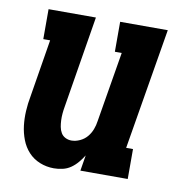

<svg xmlns="http://www.w3.org/2000/svg" viewBox="-66 -592 632 663"><g transform="rotate(10 250.0 -261.0)"><path d="M165 8Q139 8 115.5 -1.5Q92 -11 75.5 -29Q59 -47 50 -70.5Q41 -94 38 -119Q35 -144 36.5 -170.5Q38 -197 43 -223L76 -425H52V-530H218L165 -206Q163 -195 162 -183Q161 -171 161.5 -159.5Q162 -148 164 -137Q166 -126 171.5 -116.5Q177 -107 187 -102Q197 -97 208 -97Q223 -97 238 -104Q253 -111 263 -123Q273 -135 278.5 -149.5Q284 -164 286 -179L327 -425H303V-530H470L399 -105H423V0H257L266 -55Q258 -42 247.5 -29.5Q237 -17 224 -8Q211 1 195.5 4.5Q180 8 165 8Z"/></g></svg>

Font: Iosevka Curly Slab XBdObl
Style: Regular
Weight: 800
Italic angle: -9°
Monospace: yes
Designer: Belleve Invis
Foundry: Belleve Invis
Version: Version 11.1.0; ttfautohint (v1.8.3)